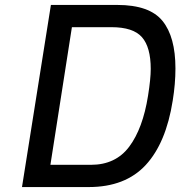

<svg xmlns="http://www.w3.org/2000/svg" viewBox="-20 -757 730 777"><path d="M186 -737H455Q585 -737 637.5 -672.5Q690 -608 690 -480Q690 -418 679 -350Q652 -178 569.5 -89Q487 0 339 0H69ZM348 -90Q448 -90 503 -163.5Q558 -237 579 -369Q590 -438 590 -478Q590 -566 554.5 -606.5Q519 -647 431 -647H271L184 -90Z"/></svg>

Font: Exo Medium
Style: Italic
Weight: 500
Italic angle: -9°
Designer: Natanael Gama
Foundry: Natanael Gama
Version: Version 1.500; ttfautohint (v1.6)